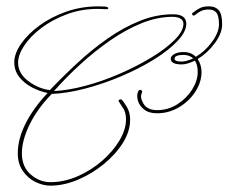

<svg xmlns="http://www.w3.org/2000/svg" viewBox="-20 -576 720 605"><path d="M290 -556Q315 -556 318.5 -553.5Q322 -551 321 -549Q320 -547 315 -547Q308 -547 302 -547.5Q296 -548 288 -548Q236 -548 190.5 -531Q145 -514 110.5 -488Q76 -462 56.5 -432.5Q37 -403 37 -379Q37 -345 68.5 -321Q100 -297 137 -292Q179 -336 225 -378.5Q271 -421 320.5 -455.5Q370 -490 421.5 -510.5Q473 -531 525 -531Q567 -531 567 -501Q567 -476 539 -446.5Q511 -417 465 -388.5Q419 -360 362.5 -336Q306 -312 249 -297Q192 -282 143 -280Q98 -234 73.5 -184Q49 -134 49 -93Q49 -50 77 -26Q105 -2 139 -2Q182 -2 224.5 -20.5Q267 -39 301.5 -69Q336 -99 356.5 -133.5Q377 -168 377 -199Q377 -221 369 -233.5Q361 -246 355 -255Q352 -259 355 -261Q358 -263 360 -263Q360 -263 361 -263Q362 -263 363 -262Q369 -257 379.5 -239.5Q390 -222 390 -199Q390 -162 367 -125.5Q344 -89 306.5 -58.5Q269 -28 225 -9.5Q181 9 139 9Q115 9 91 -3Q67 -15 51.5 -38Q36 -61 36 -93Q36 -137 60 -185.5Q84 -234 130 -283Q105 -288 81 -300.5Q57 -313 41 -333Q25 -353 25 -380Q25 -407 46 -437.5Q67 -468 103.5 -495Q140 -522 188 -539Q236 -556 290 -556ZM638 -556Q659 -556 669.5 -543.5Q680 -531 680 -499Q680 -471 656.5 -439.5Q633 -408 603 -390Q615 -371 615 -349Q615 -317 595.5 -287Q576 -257 544 -238Q512 -219 475 -219Q449 -219 434 -231Q419 -243 414.5 -259Q410 -275 415 -287Q418 -293 422 -293Q425 -293 427 -290Q429 -287 427 -283Q420 -270 432 -249.5Q444 -229 475 -229Q510 -229 539 -247.5Q568 -266 585.5 -294Q603 -322 603 -349Q603 -372 594 -385Q584 -380 573 -376.5Q562 -373 553 -373Q518 -373 518 -391Q518 -399 529 -405.5Q540 -412 559 -412Q582 -412 597 -397Q626 -414 648 -444Q670 -474 670 -499Q670 -526 662 -536Q654 -546 637 -546Q624 -546 614 -541.5Q604 -537 595 -529Q593 -527 590 -527Q587 -527 585.5 -530.5Q584 -534 588 -536Q598 -544 609 -550Q620 -556 638 -556ZM150 -289Q194 -291 248.5 -305.5Q303 -320 357 -343.5Q411 -367 456.5 -394.5Q502 -422 530 -450Q558 -478 558 -501Q558 -512 548.5 -517.5Q539 -523 524 -523Q476 -523 426.5 -503Q377 -483 328.5 -449.5Q280 -416 234.5 -374.5Q189 -333 150 -289ZM552 -382Q567 -382 589 -392Q576 -403 559 -403Q530 -403 530 -391Q530 -382 552 -382Z"/></svg>

Font: Kapakana Light
Style: Regular
Weight: 300
Designer: Kyosuke Nagai
Version: Version 1.000